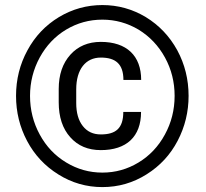

<svg xmlns="http://www.w3.org/2000/svg" viewBox="-20 -741 826 771"><path d="M44.4 -356C44.4 -291 59.1 -231 88.9 -174.8C118.7 -118.7 160.2 -74.2 214.4 -40.5C268.1 -6.8 327.1 10.3 391.1 10.3C455.6 10.3 514.6 -6.8 568.8 -41C622.6 -74.7 664.1 -119.6 693.4 -175.8C722.7 -231.9 737.3 -292 737.3 -356C737.3 -421.9 722.2 -482.9 691.9 -539.1C661.1 -595.2 619.1 -639.6 565.4 -672.4C511.7 -704.6 453.6 -720.7 391.1 -720.7C328.6 -720.7 270.5 -704.6 216.8 -672.4C162.6 -639.6 120.6 -595.2 90.3 -539.1C59.6 -482.9 44.4 -421.9 44.4 -356ZM100.6 -356C100.6 -411.1 113.8 -462.9 139.6 -510.3C165.5 -557.6 200.7 -595.2 245.6 -622.1C290.5 -648.9 338.9 -662.1 391.1 -662.1C443.4 -662.1 492.2 -648.4 537.1 -621.6C581.5 -594.2 616.7 -557.1 642.6 -509.8C668.5 -462.4 681.2 -411.1 681.2 -356C681.2 -299.8 668 -248 642.1 -200.7C616.2 -152.8 580.6 -115.2 536.1 -88.4C491.7 -61.5 443.4 -47.9 391.1 -47.9C338.9 -47.9 290.5 -61.5 246.1 -88.4C201.2 -115.2 165.5 -152.8 139.6 -200.7C113.8 -248 100.6 -299.8 100.6 -356ZM475.1 -291.5C475.1 -225.6 444.8 -201.2 384.8 -201.2C354 -201.2 330.1 -212.4 312.5 -234.9C294.9 -257.3 286.1 -288.1 286.1 -327.1V-382.3C286.1 -462.4 323.7 -509.8 384.8 -509.8C443.8 -509.8 475.6 -484.4 475.6 -419.9H546.9C546.9 -517.1 488.8 -572.8 384.8 -572.8C334.5 -572.8 293.5 -555.7 262.7 -521.5C231.4 -486.8 215.8 -440.9 215.8 -383.8V-330.1C215.8 -271 231.4 -224.1 262.2 -189.9C293 -155.3 333.5 -138.2 384.8 -138.2C487.8 -138.2 546.4 -191.9 546.4 -291.5Z"/></svg>

Font: Roboto
Style: Regular
Weight: 400
Designer: Google
Version: Version 2.137; 2017